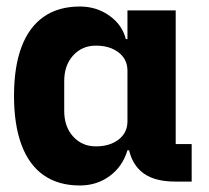

<svg xmlns="http://www.w3.org/2000/svg" viewBox="-20 -557 640 589"><path d="M568 0H518Q456 0 421.5 -24.5Q387 -49 376 -96H371Q356 -46 316.5 -17Q277 12 225 12Q159 12 114 -19.5Q69 -51 46 -112.5Q23 -174 23 -263Q23 -352 46 -413Q69 -474 114 -505.5Q159 -537 225 -537Q276 -537 315.5 -509Q355 -481 366 -437H371V-525H519V-115H568ZM371 -185V-340Q371 -375 344 -396Q317 -417 274 -417Q232 -417 204.5 -387Q177 -357 177 -308V-217Q177 -168 204.5 -138Q232 -108 274 -108Q317 -108 344 -129Q371 -150 371 -185Z"/></svg>

Font: iA Writer Duo V
Style: Regular
Weight: 400
Designer: Mike Abbink, Paul van der Laan, Pieter van Rosmalen, Oliver Reichenstein
Foundry: Information Architects Inc.
Version: Version 2.000